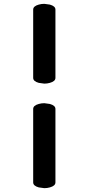

<svg xmlns="http://www.w3.org/2000/svg" viewBox="-20 -761 455 1001"><path d="M269 -193V190Q269 208 240 216Q226 220 211 220L182 216Q153 208 153 190V-193Q153 -211 182 -219Q196 -223 211 -223L240 -219Q269 -211 269 -193ZM269 -711V-355Q269 -337 240 -329Q226 -325 211 -325L182 -329Q153 -337 153 -355V-711Q153 -729 182 -737Q196 -741 211 -741L240 -737Q269 -729 269 -711Z"/></svg>

Font: Lilita One Rus
Style: Regular
Weight: 400
Designer: Juan Montoreano
Foundry: Juan Montoreano
Version: Version 1.002